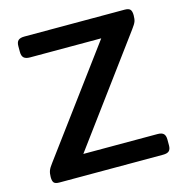

<svg xmlns="http://www.w3.org/2000/svg" viewBox="-102 -775 836 870"><g transform="rotate(-15 316.5 -340.0)"><path d="M39 -34Q39 -51 43.5 -63.5Q48 -76 62 -94L423 -582H89Q69 -582 60 -590.5Q51 -599 51 -618V-645Q51 -664 60 -672Q69 -680 89 -680H559Q578 -680 585 -672Q592 -664 592 -645Q592 -627 588 -616Q584 -605 569 -585L209 -97H557Q577 -97 585.5 -88.5Q594 -80 594 -61V-34Q594 -16 585.5 -8Q577 0 557 0H71Q52 0 45.5 -7.5Q39 -15 39 -34Z"/></g></svg>

Font: Mitr
Style: Regular
Weight: 400
Designer: Thanarat Vachiruckul
Foundry: Cadson Demak
Version: Version 1.003